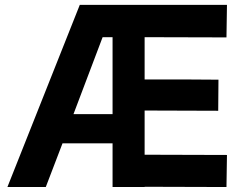

<svg xmlns="http://www.w3.org/2000/svg" viewBox="-20 -752 990 772"><path d="M892.6 -128.9Q810.5 -128.9 561.5 -129.9Q561.5 -174.8 561.5 -307.6Q635.7 -307.6 857.4 -306.6Q857.4 -337.9 858.4 -431.6Q784.2 -432.6 561.5 -432.6Q561.5 -475.6 561.5 -602.5Q644.5 -602.5 890.6 -601.6Q891.6 -634.8 892.6 -732.4Q810.5 -732.4 561.5 -732.4Q532.2 -732.4 441.4 -732.4Q406.2 -732.4 300.8 -732.4Q228.5 -548.8 9.8 0Q48.8 0 164.1 0Q180.7 -43.9 231.4 -175.8Q281.2 -175.8 432.6 -175.8Q432.6 -131.8 432.6 0Q464.8 0 561.5 0Q561.5 0 561.5 -1Q644.5 -1 890.6 0Q891.6 -32.2 892.6 -128.9ZM275.4 -293Q304.7 -370.1 392.6 -602.5Q403.3 -602.5 432.6 -602.5Q432.6 -525.4 432.6 -293Q393.6 -293 275.4 -293Z"/></svg>

Font: BM-Biotif
Style: Bold
Weight: 400
Designer: Deni Anggara
Version: Version 1.000;PS 001.000;hotconv 1.0.88;makeotf.lib2.5.64776